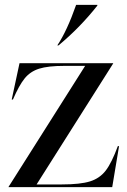

<svg xmlns="http://www.w3.org/2000/svg" viewBox="-20 -767 522 787"><path d="M15 -1 329 -497H244Q177 -497 140.5 -485.5Q104 -474 81 -445.5Q58 -417 33 -359H28L60 -508H444V-507L130 -11H233Q309 -11 349 -23.5Q389 -36 413.5 -68Q438 -100 463 -168H468L440 0H15ZM292 -747H379V-744Q308 -654 220 -581H215Q255 -641 292 -747Z"/></svg>

Font: Nyght Serif
Style: Regular
Weight: 400
Designer: Maksym Kobuzan
Version: Version 0.410;July 4, 2025;FontCreator 15.0.0.2958 64-bit